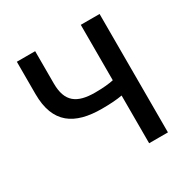

<svg xmlns="http://www.w3.org/2000/svg" viewBox="-166 -886 1016 1035"><g transform="rotate(-30 342.0 -368.5)"><path d="M588 -368V-737H471V-392C443 -386 406 -382 356 -382C245 -382 187 -420 187 -536V-737H73V-536C73 -353 175 -288 344 -288C399 -288 437 -291 471 -297V0H529H588Z"/></g></svg>

Font: GenSekiGothic2 TW M
Style: Regular
Weight: 500
Version: Version 2.100;PS 2.1;hotconv 16.6.51;makeotf.lib2.5.65220 DE